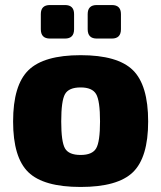

<svg xmlns="http://www.w3.org/2000/svg" viewBox="-20 -730 640 762"><path d="M178 -710H238Q274 -710 274 -674V-614Q274 -577 238 -577H178Q142 -577 142 -614V-674Q142 -710 178 -710ZM364 -710H424Q460 -710 460 -674V-614Q460 -577 424 -577H364Q328 -577 328 -614V-674Q328 -710 364 -710ZM300 -511Q447 -511 507.5 -451.5Q568 -392 568 -248Q568 -105 507.5 -46.5Q447 12 300 12Q153 12 92.5 -46.5Q32 -105 32 -248Q32 -392 93 -451.5Q154 -511 300 -511ZM300 -383Q253 -383 238 -356.5Q223 -330 223 -248Q223 -167 238 -141Q253 -115 300 -115Q346 -115 361.5 -141Q377 -167 377 -248Q377 -330 361.5 -356.5Q346 -383 300 -383Z"/></svg>

Font: Ezarion Extra Bold
Style: Regular
Weight: 800
Designer: Natanael Gama
Version: Version 1.001;PS 001.001;hotconv 1.0.70;makeotf.lib2.5.58329